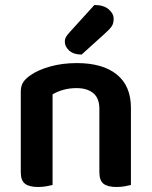

<svg xmlns="http://www.w3.org/2000/svg" viewBox="-20 -740 607 767"><path d="M377 -305Q377 -348 352.5 -368Q328 -388 286 -388Q257 -388 232.5 -381Q208 -374 190 -363V-1Q181 1 166 4Q151 7 132 7Q97 7 80 -6Q63 -19 63 -52V-373Q63 -397 73 -412Q83 -427 104 -441Q133 -461 181 -474.5Q229 -488 287 -488Q390 -488 446.5 -442.5Q503 -397 503 -309V-1Q495 1 479.5 4Q464 7 446 7Q410 7 393.5 -6Q377 -19 377 -52ZM357 -720Q394 -720 414 -703Q434 -686 434 -665Q434 -646 426 -634.5Q418 -623 399 -606L306 -522Q274 -522 256.5 -538Q239 -554 239 -573Q239 -584 243.5 -592Q248 -600 258 -611Z"/></svg>

Font: Baloo Bhai 2 SemiBold
Style: Regular
Weight: 600
Designer: Supriya Tembe, Noopur Datye and Ek Type
Foundry: Ek Type
Version: Version 1.640;PS 1.000;hotconv 16.6.51;makeotf.lib2.5.65220;